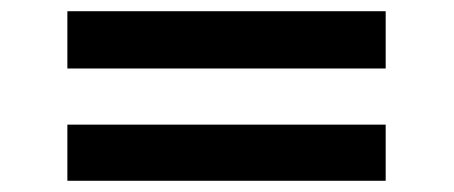

<svg xmlns="http://www.w3.org/2000/svg" viewBox="-20 -453 808 342"><path d="M667 -331V-433H100V-331ZM667 -131V-231H100V-131Z"/></svg>

Font: Lexend Peta
Style: Regular
Weight: 400
Designer: Bonnie Shaver-Troup, Thomas Jockin
Foundry: Lexend
Version: Version 1.007